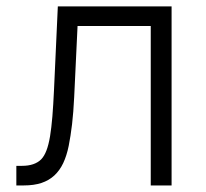

<svg xmlns="http://www.w3.org/2000/svg" viewBox="-20 -565 627 585"><path d="M46.9 -59.7Q85.6 -59.7 105.5 -79.5Q115.1 -89.5 121.6 -106.7Q128.2 -123.9 132.5 -149.7Q136.7 -175.4 139.6 -210.2Q142.4 -245 144.5 -290.1L156.2 -545.5H502.8V0H439.3V-485.8H216.3L206 -268.8Q203.8 -223 199.6 -186.8Q195.3 -150.6 189.3 -120.4Q183.2 -90.6 172.6 -68Q161.9 -45.5 145.6 -30.4Q129.3 -15.3 106.4 -7.6Q83.5 0 52.6 0H29.8V-59.7Z"/></svg>

Font: Inter P Light
Style: Regular
Weight: 300
Designer: Rasmus Andersson
Foundry: rsms
Version: Version 3.018;git-588b23468